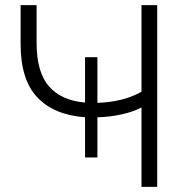

<svg xmlns="http://www.w3.org/2000/svg" viewBox="-20 -725 723 745"><path d="M529 0V-308Q497 -291 451 -281Q405 -271 358 -270V-114H310V-270Q189 -279 124.5 -347.5Q60 -416 60 -553V-705H122V-559Q122 -445 170 -390Q218 -335 310 -327V-503H358V-326Q403 -327 447.5 -337.5Q492 -348 529 -369V-705H590V0Z"/></svg>

Font: Winston Light
Style: Regular
Weight: 300
Designer: Original fonts by Vernon Adams / Changes by Cristiano Sobral
Foundry: Original fonts by Vernon Adams / Changes by Cristiano Sobral
Version: Version 2.503;July 17, 2020;FontCreator 13.0.0.2655 64-bit